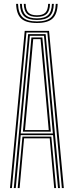

<svg xmlns="http://www.w3.org/2000/svg" viewBox="-20 -957 376 977"><path d="M30.8 0 105.8 -800H229.5L304.8 0H294.8L221 -791.5H114.5L40.5 0ZM70 0 94.2 -261.8H241.2L265.5 0H255.8L233 -253.2H102.5L79.8 0ZM50.2 0 123.2 -783.2H212.2L285.2 0H275.2L250 -269.5H85.5L60.2 0ZM85.5 -278H249L228.5 -504.2L203.8 -774.8H131.8L106.5 -504.2ZM96.5 -287 116.2 -504.2 139.8 -766.5H195.5L219.2 -504.2L238.8 -287ZM107.2 -295.2H228L209.5 -504.2L186.5 -758H149L126.2 -504.2ZM167.8 -840Q112.8 -840 88.1 -862.6Q63.5 -885.2 62 -937.2H71.8Q73.2 -889.5 95.6 -868.8Q118 -848 167.8 -848Q217.8 -848 240 -868.8Q262.2 -889.5 263.8 -937.2H273.5Q271.8 -885.2 247.2 -862.6Q222.8 -840 167.8 -840ZM167.8 -855.5Q123 -855.5 102.9 -874.5Q82.8 -893.5 81.5 -937.2H91.2Q92.5 -898 110.2 -880.8Q128 -863.5 167.8 -863.5Q207.5 -863.5 225.2 -880.8Q243 -898 244.2 -937.2H254Q252.8 -893.5 232.6 -874.5Q212.5 -855.5 167.8 -855.5ZM167.8 -871.2Q133.2 -871.2 117.8 -886.6Q102.2 -902 101 -937.2H110.5Q111.2 -906 124.6 -892.6Q138 -879.2 167.8 -879.2Q197.5 -879.2 210.9 -892.6Q224.2 -906 225 -937.2H234.5Q233.5 -902 217.9 -886.6Q202.2 -871.2 167.8 -871.2Z"/></svg>

Font: Big Shoulders Inline Text Thin ExtraLight
Style: Regular
Weight: 250
Version: Version 2.002